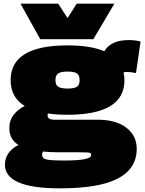

<svg xmlns="http://www.w3.org/2000/svg" viewBox="-20 -809 790 1049"><path d="M308 220Q7 220 7 91Q7 58 24.5 30.5Q42 3 81 -17Q57 -32 44 -54.5Q31 -77 31 -109Q31 -151 53.5 -180.5Q76 -210 115 -230Q38 -277 38 -371Q38 -561 349 -561Q476 -561 550 -529Q586 -590 683 -590Q721 -590 748 -582L723 -410Q699 -415 673 -416Q663 -416 655 -413Q660 -393 660 -371Q660 -182 349 -182Q290 -182 242 -189Q240 -184 240 -178Q240 -155 277 -155H513Q613 -155 670 -111.5Q727 -68 727 4Q727 112 624.5 166Q522 220 308 220ZM349 -325Q384 -325 399.5 -334.5Q415 -344 415 -371Q415 -399 399.5 -408.5Q384 -418 349 -418Q315 -418 299 -408.5Q283 -399 283 -371Q283 -344 299 -334.5Q315 -325 349 -325ZM210 36Q210 49 219.5 56Q229 63 255 65.5Q281 68 331 68Q478 68 478 39Q478 31 475 28Q472 25 458 24Q444 23 411 23H301Q254 23 216 19Q210 26 210 36ZM605 -789 490 -595H200L92 -789H298L349 -710L399 -789Z"/></svg>

Font: Georama Extended Black
Style: Regular
Weight: 900
Width: 7
Designer: Jean-Baptiste Levee
Foundry: Production Type
Version: Version 1.000